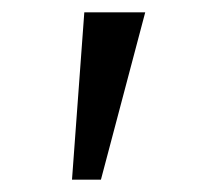

<svg xmlns="http://www.w3.org/2000/svg" viewBox="-20 -720 359 312"><path d="M97 -428 117 -700H216L144 -428Z"/></svg>

Font: Lexend Peta Light
Style: Regular
Weight: 300
Version: Version 1.007